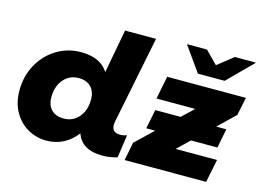

<svg xmlns="http://www.w3.org/2000/svg" viewBox="-101 -944 1542 1138"><g transform="rotate(15 670.0 -375.0)"><path d="M621 -185Q621 -138 671 -138Q695 -138 713 -146L693 -5Q648 9 601 9Q538 9 498 -15Q458 -39 443 -85Q409 -40 362 -15.5Q315 9 257 9Q197 9 144.5 -20.5Q92 -50 60 -106Q28 -162 28 -238Q28 -326 67.5 -397.5Q107 -469 175 -510Q243 -551 323 -551Q443 -551 491 -474L541 -742H731L623 -205Q621 -191 621 -185ZM452 -295Q452 -343 425 -371Q398 -399 350 -399Q293 -399 257 -357Q221 -315 221 -247Q221 -199 248 -171.5Q275 -144 323 -144Q380 -144 416 -186Q452 -228 452 -295ZM1313 -431 1210 -332H1272L1249 -214H1087L1012 -142H1266L1237 0H737L759 -112L867 -215H812L836 -333H991L1063 -401H825L853 -542H1336ZM1340 -759 1188 -607H1024L916 -759H1039L1114 -683L1210 -759Z"/></g></svg>

Font: Montserrat Alternates ExtraBold
Style: Italic
Weight: 800
Italic angle: -11.3°
Designer: Julieta Ulanovsky
Foundry: Julieta Ulanovsky
Version: Version 7.200